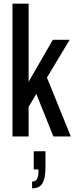

<svg xmlns="http://www.w3.org/2000/svg" viewBox="-20 -744 411 1047"><path d="M48 0V-724H136V-298L268 -527H360L236 -321L366 0H271L178 -232L136 -161V0ZM155 283V246Q175 246 182.5 231Q190 216 190 180H164V81H228V165Q228 208 220.5 234Q213 260 197.5 271.5Q182 283 155 283Z"/></svg>

Font: Archivo ExtraCondensed Medium
Style: Regular
Weight: 500
Width: 2
Designer: Hector Gatti
Foundry: Omnibus-Type
Version: Version 2.001